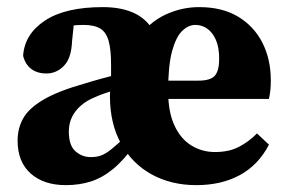

<svg xmlns="http://www.w3.org/2000/svg" viewBox="-20 -519 829 554"><path d="M178.6 -139.5Q178.6 -99.4 197.7 -82.5Q216.8 -65.7 241.6 -65.7Q259 -65.7 272 -70.5Q285 -75.3 301.9 -88.8Q318.8 -102.4 345.9 -128.2L372.2 -105.4Q338.4 -57.8 306.7 -31.7Q275 -5.7 241.9 4.7Q208.8 15.2 169.9 15.2Q106.2 15.2 68.5 -18.4Q30.8 -52 30.8 -113.3Q30.8 -149.2 47.1 -177.9Q63.3 -206.6 105.3 -231.4Q147.3 -256.2 224.4 -278Q245.4 -284.6 273.2 -292.2Q301 -299.9 330.3 -307.2Q359.6 -314.6 383.2 -320V-278.3Q347.8 -269.1 311.7 -258.9Q275.6 -248.7 253.4 -238.3Q230.7 -229.2 214.1 -214.9Q197.4 -200.7 188 -181.9Q178.6 -163.2 178.6 -139.5ZM546.3 15.2Q474.3 15.2 417.9 -15.6Q361.6 -46.4 329.4 -104.3Q297.2 -162.2 297.2 -241.7Q297.2 -287.7 309.7 -326.2Q322.2 -364.8 343.6 -394.8L376.2 -407.1Q410.4 -454.8 457.2 -476.7Q504.1 -498.5 554.5 -498.5Q620.9 -498.5 666.9 -471Q712.9 -443.4 737.1 -395.8Q761.4 -348.1 761.4 -287.1Q761.4 -271.1 760.1 -258.7Q758.9 -246.4 755.9 -233.5H365.9V-286.3H552Q587.7 -286.3 600.1 -300.8Q612.4 -315.3 612.4 -348.9Q612.4 -382.2 603 -403.8Q593.5 -425.4 578.1 -436.2Q562.7 -447.1 543.7 -447.1Q523.5 -447.1 505.6 -429.7Q487.7 -412.4 476.4 -370.9Q465.2 -329.4 465.2 -256.2Q465.2 -195.9 483.4 -156.8Q501.6 -117.8 532.4 -99.1Q563.3 -80.3 600.3 -80.3Q641.1 -80.3 670 -95.6Q698.9 -110.9 721.5 -134L756.1 -101.6Q725.5 -42.8 672.1 -13.8Q618.7 15.2 546.3 15.2ZM446.6 -314.7V-231.3H300.5V-331.5Q300.5 -376.2 293.4 -401.3Q286.2 -426.3 269.1 -436.7Q252 -447.1 220.3 -447.1Q201.3 -447.1 180.1 -444.3Q158.9 -441.5 125.8 -432.7L195.3 -471L188 -401.1Q186.1 -350.9 164.4 -329Q142.8 -307 114.1 -307Q87.6 -307 70.3 -320Q53.1 -332.9 46.7 -357.7Q50.6 -420.4 109.5 -459.5Q168.3 -498.5 276.5 -498.5Q332.2 -498.5 370.1 -479.8Q407.9 -461.1 427.3 -420.9Q446.6 -380.8 446.6 -314.7Z"/></svg>

Font: Adobe Variable Font Prototype
Style: Regular
Weight: 389
Designer: Frank Grießhammer
Foundry: Adobe
Version: Version 1.004;hotconv 1.0.113;makeotfexe 2.5.65598